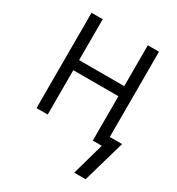

<svg xmlns="http://www.w3.org/2000/svg" viewBox="-168 -626 836 907"><g transform="rotate(30 250.5 -172.5)"><path d="M435 175H373L422 0H373V-242H127V0H66V-520H127V-297H373V-520H434V-55H501Z"/></g></svg>

Font: Iosevka Curly Light
Style: Regular
Weight: 300
Monospace: yes
Designer: Belleve Invis
Foundry: Belleve Invis
Version: Version 22.1.2; ttfautohint (v1.8.4)